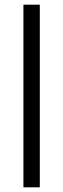

<svg xmlns="http://www.w3.org/2000/svg" viewBox="-20 -720 270 820"><path d="M150 -700H80V80H150Z"/></svg>

Font: Gully Light
Style: Regular
Weight: 300
Designer: jaikishan Patel
Foundry: MagicType
Version: Version 1.000;Glyphs 3.2 (3242)